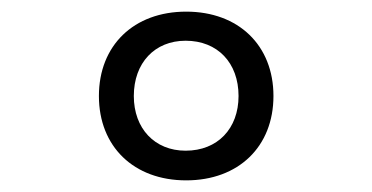

<svg xmlns="http://www.w3.org/2000/svg" viewBox="-20 -760 640 330"><path d="M300 -450C390 -450 450 -508 450 -595C450 -682 390 -740 300 -740C210 -740 150 -682 150 -595C150 -508 210 -450 300 -450ZM299 -501C246 -501 210 -539 210 -595C210 -652 246 -690 299 -690C354 -690 390 -652 390 -595C390 -539 354 -501 299 -501Z"/></svg>

Font: Tekne LDO
Style: Regular
Weight: 400
Monospace: yes
Designer: Alessio Laiso, Mario Rullo, Paolo Rosset
Foundry: Alessio Laiso
Version: Version 1.000;hotconv 1.0.109;makeotfexe 2.5.65596